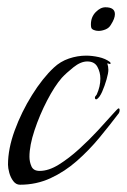

<svg xmlns="http://www.w3.org/2000/svg" viewBox="-20 -508 349 528"><path d="M35 0Q24 0 16.5 -10Q9 -20 5.5 -33Q2 -46 2 -55Q2 -99 20.5 -149.5Q39 -200 68 -246.5Q97 -293 128 -322Q146 -339 169.5 -347Q193 -355 217 -355Q233 -355 251.5 -351Q270 -347 283 -337Q283 -336 283.5 -335.5Q284 -335 284 -334Q284 -332 283 -332H282L275 -334Q278 -325 278 -316Q278 -307 273 -289.5Q268 -272 261 -256Q254 -240 246 -235Q246 -235 244 -235Q241 -235 241 -240Q241 -242 243 -244Q245 -246 246 -248Q251 -259 253.5 -270Q256 -281 256 -292Q256 -309 248 -324Q240 -339 220 -339Q202 -339 182 -323Q162 -307 150 -294Q130 -271 109.5 -231.5Q89 -192 75 -150Q61 -108 61 -77Q61 -63 66.5 -50.5Q72 -38 89 -38Q114 -38 142 -55.5Q170 -73 198 -98.5Q226 -124 249.5 -149.5Q273 -175 288.5 -192.5Q304 -210 306 -210Q309 -210 309 -205Q309 -203 308.5 -201Q308 -199 307 -197Q282 -164 253.5 -129.5Q225 -95 191.5 -65.5Q158 -36 119 -18Q80 0 35 0ZM251 -423Q244 -423 238 -425.5Q232 -428 231 -432Q230 -435 230 -441Q230 -461 243 -474.5Q256 -488 270 -488Q296 -488 296 -469Q296 -457 285 -440Q280 -431 270 -427Q260 -423 251 -423Z"/></svg>

Font: Beau Rivage
Style: Regular
Weight: 400
Designer: Robert E. Leuschke
Foundry: Robert E. Leuschke
Version: Version 1.010; ttfautohint (v1.8.3)